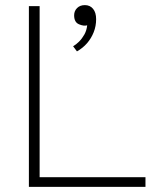

<svg xmlns="http://www.w3.org/2000/svg" viewBox="-20 -731 608 751"><path d="M93 0V-707H135V-38H549V0ZM281 -530 266 -550Q278 -557 289.5 -568.5Q301 -580 310 -596Q319 -612 321 -632Q308 -628 289 -636Q270 -644 270 -671Q270 -688 281.5 -699.5Q293 -711 312 -711Q332 -711 344 -696.5Q356 -682 356 -656Q356 -629 346.5 -605Q337 -581 320.5 -562Q304 -543 281 -530Z"/></svg>

Font: Onest Thin
Style: Regular
Weight: 250
Designer: Dmitri Voloshin, Andrey Kudryavtsev
Foundry: Dmitri Voloshin, Andrey Kudryavtsev
Version: Version 1.000;gftools[0.9.33]